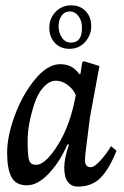

<svg xmlns="http://www.w3.org/2000/svg" viewBox="-20 -674 459 709"><path d="M316.9 -577.1Q316.9 -543.9 293.9 -518.6Q271.5 -493.7 236.8 -493.7Q203.1 -493.7 182.6 -515.6Q162.1 -537.6 162.1 -571.8Q162.1 -606 185.5 -630.4Q209 -654.3 242.7 -654.3Q275.9 -654.3 296.4 -632.8Q316.9 -611.3 316.9 -577.1ZM196.3 -577.1Q196.3 -553.2 209 -534.7Q221.2 -516.6 242.2 -516.6Q283.2 -516.6 282.7 -571.3Q282.7 -597.2 270 -614.3Q256.8 -631.8 237.8 -631.8Q218.8 -631.8 207.5 -616.2Q196.3 -600.6 196.3 -577.1ZM106.9 -290.5Q82 -213.9 82 -154.8Q82 -96.2 87.9 -80.6Q93.8 -65.4 113.3 -65.4Q147.9 -65.4 194.3 -139.6Q239.7 -212.4 259.8 -322.3Q252.4 -342.8 231 -359.4Q209.5 -376 186 -376Q163.1 -376 141.1 -352.5Q119.6 -329.6 106.9 -290.5ZM289.1 -448.2 347.2 -430.2 312 -239.7 297.4 -123.5Q293.9 -96.7 293.9 -82Q293.9 -56.6 315.4 -56.6Q328.6 -56.6 350.6 -81.1Q374 -106.4 390.1 -134.3L410.2 -117.2Q382.8 -48.8 351.1 -17.1Q318.8 15.1 267.6 15.1Q243.7 15.1 230 -2.9Q217.3 -20 217.3 -55.2Q217.3 -90.3 234.9 -140.1H228.5Q203.1 -79.1 161.1 -34.2Q119.6 10.3 79.1 10.3Q38.6 10.3 22.5 -20Q6.3 -49.8 6.3 -109.9Q6.3 -170.4 34.2 -246.6Q62.5 -323.7 108.9 -380.4Q155.3 -437 202.1 -437Q248 -437 272.5 -400.4H276.9L283.7 -443.8Z"/></svg>

Font: Neuton Cursive
Style: Regular
Weight: 500
Designer: Brian M Zick
Version: Version 1.43